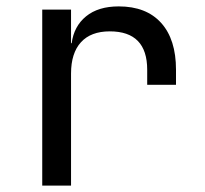

<svg xmlns="http://www.w3.org/2000/svg" viewBox="-20 -580 640 600"><path d="M112 0V-550H202V-445H204Q211 -498 249 -529Q287 -560 351 -560Q437 -560 483.5 -508.5Q530 -457 530 -362V-315H440V-362Q440 -482 323 -482Q264 -482 233 -448Q202 -414 202 -350V0Z"/></svg>

Font: JetBrainsMonoNL NFM
Style: Regular
Weight: 400
Monospace: yes
Designer: Philipp Nurullin, Konstantin Bulenkov
Foundry: JetBrains
Version: Version 2.304; ttfautohint (v1.8.4.7-5d5b);Nerd Fonts 3.3.0